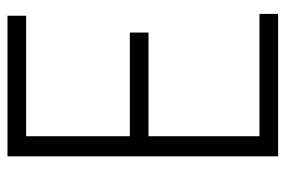

<svg xmlns="http://www.w3.org/2000/svg" viewBox="-148 -632 780 525"><g transform="rotate(-90 242.5 -370.0)"><path d="M77 0V-740H461.5V-689H132V-405.5H415.5V-354.5H132V-51H466.5V0Z"/></g></svg>

Font: Encode Sans Condensed Light
Style: Regular
Weight: 300
Width: 3
Designer: Multiple Designers
Foundry: Impallari Type
Version: Version 3.000; ttfautohint (v1.8.3) -l 8 -r 50 -G 200 -x 14 